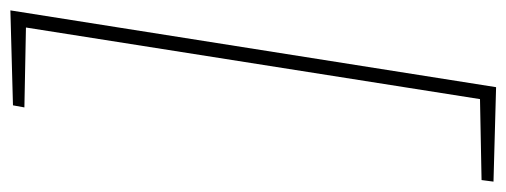

<svg xmlns="http://www.w3.org/2000/svg" viewBox="-335 -557 976 370"><g transform="rotate(-90 153.0 -372.0)"><path d="M135 -835 318 -840 170 96 -12 91 -9 68 147 65 285 -810 131 -813Z"/></g></svg>

Font: Bitter Pro ExtraLight
Style: Italic
Weight: 275
Italic angle: -9°
Designer: Sol Matas, and Bitter project Authors
Foundry: Sol Matas
Version: Version 1.010